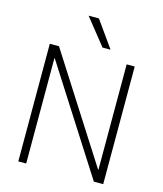

<svg xmlns="http://www.w3.org/2000/svg" viewBox="-136 -1052 975 1151"><g transform="rotate(15 351.5 -476.5)"><path d="M399 -790 269 -953H333L449 -790ZM88 0V-730H145L563 -76H565V-730H615V0H557L139 -654H137V0Z"/></g></svg>

Font: Mplus 1p Light
Style: Regular
Weight: 300
Version: Version 1.061